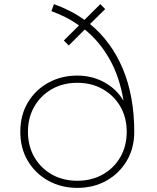

<svg xmlns="http://www.w3.org/2000/svg" viewBox="-20 -895 762 931"><path d="M355 16Q433.5 16 495.8 -18.8Q558 -53.5 594.5 -114.8Q631 -176 631 -256Q631 -428 576 -560.2Q521 -692.5 416.5 -778.5L490 -851L466.5 -875L389.5 -798.5Q356 -822.5 319 -841.5Q282 -860.5 241.5 -875L229.5 -841Q265 -828 299 -810.8Q333 -793.5 363 -771.5L289.5 -698.5L313.5 -674.5L391 -752Q462.5 -694.5 511.2 -608.5Q560 -522.5 579 -406.5Q545.5 -463 486.2 -495.8Q427 -528.5 354 -528.5Q277.5 -528.5 215 -494.2Q152.5 -460 115.5 -398.8Q78.5 -337.5 78.5 -256Q78.5 -176 115 -114.8Q151.5 -53.5 214 -18.8Q276.5 16 355 16ZM355 -18.5Q285.5 -18.5 231.5 -49Q177.5 -79.5 146.5 -133.2Q115.5 -187 115.5 -256Q115.5 -325 146.5 -378.5Q177.5 -432 231.5 -462.8Q285.5 -493.5 355 -493.5Q424 -493.5 478.2 -462.8Q532.5 -432 563.5 -378.5Q594.5 -325 594.5 -256Q594.5 -187 563.5 -133.2Q532.5 -79.5 478.2 -49Q424 -18.5 355 -18.5Z"/></svg>

Font: Spartan ExtraLight
Style: Regular
Weight: 200
Designer: Matt Bailey, Mirko Velimirovic
Foundry: Matt Bailey
Version: Version 1.003; ttfautohint (v1.8.3)